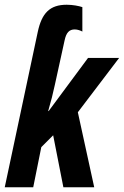

<svg xmlns="http://www.w3.org/2000/svg" viewBox="-27 -789 522 809"><path d="M132 -654 -7 0H113L147 -169L197 -219L240 0H370L301 -316L475 -545H344L178 -321H176C188 -362 197 -398 204 -431L245 -618C252 -652 265 -665 288 -665C300 -665 313 -660 320 -656V-759C305 -764 280 -769 254 -769C183 -769 149 -734 132 -654Z"/></svg>

Font: Noto Sans ExtraCondensed
Style: Bold Italic
Weight: 700
Width: 2
Italic angle: -12°
Designer: Monotype Design Team
Foundry: Monotype Imaging Inc.
Version: Version 2.013